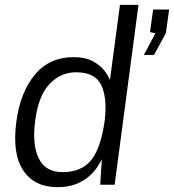

<svg xmlns="http://www.w3.org/2000/svg" viewBox="-20 -763 718 793"><path d="M217.5 10Q123 10 76.5 -58.2Q30 -126.5 47.5 -260.5Q63.5 -381 123.5 -454Q183.5 -527 284 -527Q333 -527 364.5 -509.5Q396 -492 412.5 -469.5Q429 -447 434 -432L475.5 -743H552L453.5 0H394L400.5 -106Q394.5 -92.5 381.8 -73Q369 -53.5 347.5 -34.5Q326 -15.5 294 -2.8Q262 10 217.5 10ZM238 -52Q317 -52 357 -102.2Q397 -152.5 412.5 -265.5Q423.5 -359 398 -411.8Q372.5 -464.5 294.5 -464.5Q231 -464.5 185 -416.5Q139 -368.5 125.5 -265.5Q112 -165.5 140 -108.8Q168 -52 238 -52ZM574 -536 622 -625.5 599.5 -630.5 612.5 -723.5H678.5L665 -626L616 -536Z"/></svg>

Font: Public Sans Light
Style: Italic
Weight: 300
Italic angle: -8°
Designer: The Public Sans project authors (U.S. Web Design System). Libre Franklin designed by Pablo Impallari and Rodrigo Fuenzal
Version: Version 1.007; ttfautohint (v1.8.1) -l 8 -r 50 -G 200 -x 14 